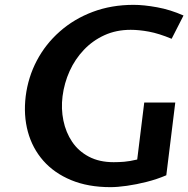

<svg xmlns="http://www.w3.org/2000/svg" viewBox="-20 -760 777 792"><path d="M436 12Q343.5 12 273.5 -17Q203.5 -46 158.5 -97.2Q113.5 -148.5 95 -216.5Q76.5 -284.5 86 -363Q96 -442 132 -510.2Q168 -578.5 226.8 -630.2Q285.5 -682 362.5 -711Q439.5 -740 531 -740Q573 -740 628 -730Q683 -720 737 -696L688 -600Q635 -622 594.2 -629.5Q553.5 -637 519 -637Q459.5 -637 410.8 -614.8Q362 -592.5 325.8 -554.2Q289.5 -516 267.2 -466.8Q245 -417.5 238 -363Q231.5 -311.5 241.5 -262.8Q251.5 -214 277.5 -175.2Q303.5 -136.5 346.5 -113.8Q389.5 -91 449 -91Q471 -91 492.5 -92.8Q514 -94.5 546 -102L575 -337H703L666 -37Q627.5 -20.5 585 -9.8Q542.5 1 503.2 6.5Q464 12 436 12Z"/></svg>

Font: Expletus Sans
Style: Italic
Weight: 400
Italic angle: -7°
Designer: Jasper de Waard
Foundry: Designtown
Version: Version 7.500